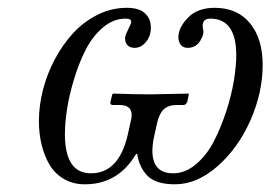

<svg xmlns="http://www.w3.org/2000/svg" viewBox="-20 -462 696 494"><path d="M303.2 -414.1Q271.5 -414.1 244.6 -391.1Q217.8 -368.2 200.2 -333.5Q182.6 -298.8 170.2 -257.3Q157.7 -215.8 152.3 -179.9Q147 -144 147 -117.2Q147 -16.1 213.9 -16.1Q286.6 -16.1 309.1 -117.2L315.9 -147.9Q318.8 -158.2 318.8 -166Q318.8 -191.9 287.1 -191.9H270Q262.7 -191.9 264.2 -200.2L269 -219.2L271 -221.2Q333 -219.2 366.2 -219.2L464.8 -221.2L465.8 -219.2L461.9 -200.2Q458.5 -191.9 452.1 -191.9H435.1Q413.6 -191.9 401.9 -181.2Q390.1 -170.4 384.8 -147.9L377.9 -117.2Q372.1 -92.8 372.1 -74.2Q372.1 -16.1 425.8 -16.1Q456.5 -16.1 484.1 -39.3Q511.7 -62.5 530 -97.9Q548.3 -133.3 562 -175.3Q575.7 -217.3 581.8 -254.9Q587.9 -292.5 587.9 -319.8Q587.9 -414.1 521 -414.1Q498 -414.1 502 -388.2Q506.8 -376.5 495.6 -357.7Q484.4 -338.9 462.9 -338.9Q451.7 -338.9 445.3 -346.4Q439 -354 439 -366.2Q439 -391.1 463.6 -416.5Q488.3 -441.9 532.2 -441.9Q590.8 -441.9 623.3 -402.1Q655.8 -362.3 655.8 -294.9Q655.8 -223.6 624.3 -152.3Q592.8 -81.1 539.8 -34.4Q486.8 12.2 430.2 12.2Q381.3 12.2 359.9 -9.3Q338.4 -30.8 333 -65.9H330.1Q284.2 12.2 198.2 12.2Q168 12.2 144.5 -1.5Q121.1 -15.1 107.4 -38.3Q93.8 -61.5 86.9 -90.1Q80.1 -118.7 80.1 -150.9Q80.1 -189.9 90.6 -231Q101.1 -272 121.1 -309.6Q141.1 -347.2 168.2 -376.7Q195.3 -406.2 231.2 -424.1Q267.1 -441.9 306.2 -441.9Q338.4 -441.9 353.3 -427.5Q368.2 -413.1 368.2 -391.1Q368.2 -369.6 355.7 -354.2Q343.3 -338.9 326.2 -338.9Q314.9 -338.9 308.3 -345.5Q301.8 -352.1 301.8 -362.8Q301.8 -368.7 305.2 -376.5Q308.6 -384.3 311.8 -390.4Q314.9 -396.5 316.9 -402.1Q318.8 -407.7 315.7 -410.9Q312.5 -414.1 303.2 -414.1Z"/></svg>

Font: Linux Libertine G
Style: Italic
Weight: 400
Italic angle: -12°
Designer: Philipp H. Poll
Foundry: Philipp H. Poll
Version: Version 5.1.3